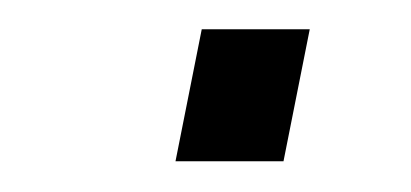

<svg xmlns="http://www.w3.org/2000/svg" viewBox="-20 -412 274 128"><path d="M169 -304.5H97L114.5 -392.5H186.5Z"/></svg>

Font: Roberto Sans Light
Style: Italic
Weight: 300
Italic angle: -11°
Designer: Google
Version: Version 1.00;June 11, 2020;FontCreator 12.0.0.2522 64-bit; t